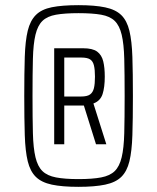

<svg xmlns="http://www.w3.org/2000/svg" viewBox="-20 -716 609 744"><path d="M284 8Q221 8 181 -0.5Q141 -9 119 -30.5Q97 -52 87.5 -91Q78 -130 76 -192.5Q74 -255 74 -344Q74 -433 76 -495.5Q78 -558 87.5 -597Q97 -636 119 -658Q141 -680 181 -688Q221 -696 284 -696Q347 -696 387.5 -687.5Q428 -679 450 -657.5Q472 -636 481.5 -596.5Q491 -557 493 -495Q495 -433 495 -344Q495 -255 493 -192.5Q491 -130 481.5 -91Q472 -52 450 -30.5Q428 -9 387.5 -0.5Q347 8 284 8ZM284 -22Q338 -22 372 -28.5Q406 -35 424.5 -53Q443 -71 451.5 -106.5Q460 -142 461.5 -200Q463 -258 463 -344Q463 -430 461.5 -488Q460 -546 451.5 -581.5Q443 -617 424.5 -635Q406 -653 372 -659Q338 -665 284 -665Q231 -665 197 -659Q163 -653 144.5 -635Q126 -617 117.5 -581.5Q109 -546 107.5 -488Q106 -430 106 -344Q106 -258 107.5 -200Q109 -142 117.5 -106.5Q126 -71 144.5 -53Q163 -35 197 -28.5Q231 -22 284 -22ZM190 -157V-529H302Q339 -529 356.5 -516Q374 -503 380 -478.5Q386 -454 386 -419Q386 -378 377.5 -351.5Q369 -325 342 -315L392 -157H352L305 -307H229V-157ZM229 -342H294Q318 -342 329 -350Q340 -358 344 -374.5Q348 -391 348 -419Q348 -446 344 -462.5Q340 -479 329 -486Q318 -493 295 -493H229Z"/></svg>

Font: Saira Condensed Light
Style: Regular
Weight: 300
Width: 3
Designer: Hector Gatti with collaboration of the Omnibus-Type team
Foundry: Omnibus-Type
Version: Version 1.101